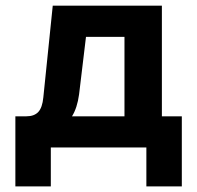

<svg xmlns="http://www.w3.org/2000/svg" viewBox="-20 -520 695 677"><path d="M73.2 -109.9Q100.6 -109.9 115 -125.2Q129.4 -140.6 132.8 -176.8L166 -500H550.8V-109.9H621.1V137.2H496.1V0H159.2V137.2H34.2V-109.9ZM233.9 -109.9H418.9V-390.1H283.2L258.8 -187Q252.4 -139.6 233.9 -109.9Z"/></svg>

Font: LT Wave Text Bold
Style: Regular
Weight: 700
Designer: Daniel Lyons
Version: Version 2.5 (Glyphs App)